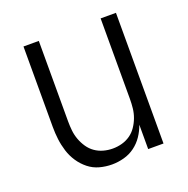

<svg xmlns="http://www.w3.org/2000/svg" viewBox="-101 -615 702 718"><g transform="rotate(-20 250.0 -256.0)"><path d="M227 8Q202 8 178 1.5Q154 -5 134.5 -20.5Q115 -36 101 -57Q87 -78 79.5 -102Q72 -126 69 -150.5Q66 -175 66 -200V-520H127V-200Q127 -181 129 -162.5Q131 -144 137.5 -126.5Q144 -109 154.5 -93.5Q165 -78 180 -67.5Q195 -57 213 -52Q231 -47 250 -47Q269 -47 287 -52Q305 -57 320 -67.5Q335 -78 345.5 -93.5Q356 -109 362.5 -126.5Q369 -144 371 -162.5Q373 -181 373 -200V-520H434V0H373V-97Q365 -74 351.5 -54Q338 -34 318.5 -19.5Q299 -5 275 1.5Q251 8 227 8Z"/></g></svg>

Font: Iosevka Fixed SS04 Light
Style: Regular
Weight: 300
Monospace: yes
Designer: Belleve Invis
Foundry: Belleve Invis
Version: Version 32.5.0